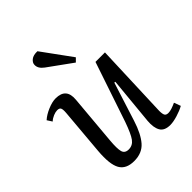

<svg xmlns="http://www.w3.org/2000/svg" viewBox="-219 -894 1031 1031"><g transform="rotate(-45 296.5 -378.5)"><path d="M17 -474Q39 -494 73.5 -508.5Q108 -523 134 -523Q214 -523 206 -440L181 -156Q176 -99 182.5 -75Q189 -51 218 -51Q248 -51 266.5 -76Q285 -101 309 -169L424 -510H496L480 -82Q480 -58 485.5 -48.5Q491 -39 507 -39Q519 -39 534.5 -44Q550 -49 567 -57L581 -19Q558 -6 525 4Q492 14 469 14Q425 14 409.5 -13Q394 -40 398 -88L424 -359L417 -360L347 -140Q323 -64 289 -25Q255 14 195 14Q134 14 111 -26.5Q88 -67 96 -162L119 -428Q121 -454 116 -463Q111 -472 95 -472Q82 -472 65 -465Q48 -458 35 -446ZM367 -602 347 -582 210 -681Q180 -703 181 -730Q181 -746 197 -759Q213 -772 244 -771Z"/></g></svg>

Font: Literata 36pt
Style: Italic
Weight: 400
Italic angle: -2°
Designer: Latin by Veronika Burian and Jose Scaglione. Greek by Irene Vlachou. Cyrillic by Vera Evstafieva
Foundry: TypeTogether
Version: Version 3.002